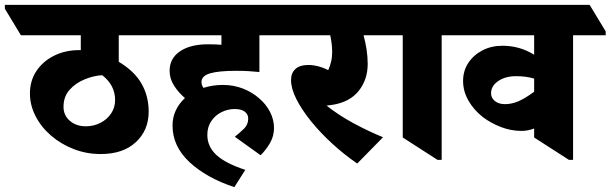

<svg xmlns="http://www.w3.org/2000/svg" viewBox="-94 -647 2509 789"><path d="M320 -14Q261 -14 208.5 -34.5Q156 -55 115.5 -90Q75 -125 52 -170Q29 -215 29 -263Q29 -315 55.5 -355Q82 -395 128 -418Q174 -441 231 -441Q234 -441 238 -441V-502H-8L-74 -611V-627H558L624 -518V-502H394V-393Q458 -355 487.5 -303.5Q517 -252 517 -188Q517 -112 464.5 -63Q412 -14 320 -14ZM167 -208Q167 -173 193 -150.5Q219 -128 259 -128Q291 -128 318.5 -142Q346 -156 362.5 -180.5Q379 -205 379 -236Q379 -297 326 -338Q291 -336 254 -321Q217 -306 192 -278Q167 -250 167 -208Z M869 122Q754 84 684.5 19Q615 -46 615 -131Q615 -165 628.5 -193.5Q642 -222 666 -244Q639 -267 621 -295.5Q603 -324 603 -356Q603 -407 645.5 -436Q688 -465 761 -465Q776 -465 789.5 -464.5Q803 -464 816 -463V-502H541L475 -611V-627H1069L1135 -518V-502H972V-351Q954 -353 930 -354.5Q906 -356 877 -356Q804 -356 769 -345.5Q734 -335 734 -310Q734 -297 742 -286Q780 -298 822 -298Q866 -298 904.5 -283Q943 -268 972 -242Q1000 -218 1016 -186.5Q1032 -155 1032 -121Q1032 -88 1016 -60Q1000 -32 977 -9L871 -85Q891 -101 908.5 -118Q926 -135 926 -160Q926 -177 912 -188Q898 -199 870 -199Q842 -199 816 -186Q790 -173 774 -149Q758 -125 758 -93Q758 -44 796 -9.5Q834 25 914 51Z M1374 25Q1320 -12 1271 -57Q1222 -102 1184 -149Q1146 -196 1124 -239.5Q1102 -283 1102 -318Q1102 -347 1120 -363.5Q1138 -380 1174 -380Q1212 -380 1255 -359Q1262 -375 1266.5 -393Q1271 -411 1271 -433Q1271 -466 1263 -502H1053L987 -611V-627H1509L1575 -518V-502H1400Q1408 -473 1412.5 -443Q1417 -413 1417 -384Q1417 -320 1380 -273.5Q1343 -227 1271 -216Q1257 -214 1248 -213Q1297 -174 1358 -141Q1419 -108 1480 -83Z M1704 10 1561 -82V-502H1493L1427 -611V-627H1789L1855 -518V-502H1721V10Z M2049 -109Q2006 -109 1964.5 -125Q1923 -141 1890 -166Q1853 -195 1831 -233.5Q1809 -272 1809 -314Q1809 -356 1830.5 -388.5Q1852 -421 1888.5 -440Q1925 -459 1971 -459Q2042 -459 2101 -422V-502H1773L1707 -611V-627H2329L2395 -518V-502H2261V10H2244L2101 -82V-119Q2075 -109 2049 -109ZM1924 -264Q1924 -244 1940 -231.5Q1956 -219 1981 -219Q2008 -219 2035.5 -230.5Q2063 -242 2101 -270V-324Q2068 -334 2027 -334Q1983 -334 1953.5 -314Q1924 -294 1924 -264Z"/></svg>

Font: Noto Serif Devanagari Black
Style: Regular
Weight: 900
Designer: Universal Thirst, Indian Type Foundry and the Monotype Design Team
Foundry: Monotype Imaging Inc.
Version: Version 2.004; ttfautohint (v1.8.4.7-5d5b)